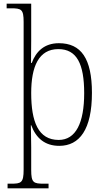

<svg xmlns="http://www.w3.org/2000/svg" viewBox="-20 -780 575 1040"><path d="M21 240H243V215H219C161 215 149 210 149 140V18C149 -40 147 -86 147 -102H149C175 -32 223 10 301 10C411 10 478 -79 478 -277C478 -463 419 -546 299 -546C220 -546 175 -501 152 -439H148C148 -472 149 -522 149 -563V-760H16V-735H39C96 -735 108 -730 108 -661V139C108 210 95 215 40 215H21ZM298 -22C187 -22 149 -121 149 -276C149 -420 190 -514 296 -514C396 -514 436 -434 436 -275C436 -115 391 -22 298 -22Z"/></svg>

Font: Noto Serif Devanagari SemiCondensed ExtraLight
Style: Regular
Weight: 200
Width: 4
Designer: Universal Thirst, Indian Type Foundry and the Monotype Design Team
Foundry: Monotype Imaging Inc.
Version: Version 2.004